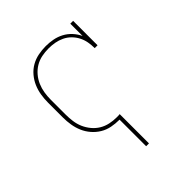

<svg xmlns="http://www.w3.org/2000/svg" viewBox="-203 -670 1006 1006"><g transform="rotate(-45 300.0 -166.5)"><path d="M300 205V8Q299 8 298.5 8Q298 8 298 8Q270 8 242 2.5Q214 -3 190 -17.5Q166 -32 147.5 -53.5Q129 -75 118 -100.5Q107 -126 102.5 -154Q98 -182 98 -210V-320Q98 -348 102.5 -376Q107 -404 118 -429.5Q129 -455 147.5 -477Q166 -499 190.5 -513Q215 -527 243 -532.5Q271 -538 299 -538Q325 -538 351.5 -533Q378 -528 401.5 -515.5Q425 -503 443.5 -483Q462 -463 473 -439V-530H494V-349H473Q473 -372 469 -394.5Q465 -417 454.5 -437.5Q444 -458 427.5 -474.5Q411 -491 390 -501Q369 -511 346.5 -515Q324 -519 301 -519Q275 -519 250 -514Q225 -509 203 -496Q181 -483 164 -463Q147 -443 137 -419.5Q127 -396 123 -371Q119 -346 119 -320V-210Q119 -185 122.5 -159.5Q126 -134 136 -111Q146 -88 162.5 -68Q179 -48 200.5 -35Q222 -22 247 -16.5Q272 -11 298 -11Q303 -11 309 -11Q315 -11 321 -12V205Z"/></g></svg>

Font: Iosevka Curly Slab ThEx
Style: Regular
Weight: 100
Width: 7
Monospace: yes
Designer: Belleve Invis
Foundry: Belleve Invis
Version: Version 11.1.0; ttfautohint (v1.8.3)